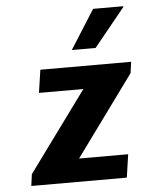

<svg xmlns="http://www.w3.org/2000/svg" viewBox="-54 -806 707 853"><g transform="rotate(-5 300.0 -380.0)"><path d="M51 0 58 -52 319 -409H121L136 -511H541L534 -461L273 -103H492L477 0ZM283 -586 393 -760H527L528 -757L389 -586Z"/></g></svg>

Font: Chivo Mono
Style: Bold Italic
Weight: 700
Italic angle: -8.05°
Monospace: yes
Version: Version 1.008